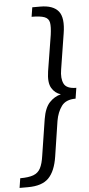

<svg xmlns="http://www.w3.org/2000/svg" viewBox="-70 -884 472 1021"><g transform="rotate(-5 165.5 -373.5)"><path d="M186 -849Q254 -849 282.5 -814Q311 -779 297 -695L267 -506Q259 -459 273 -430.5Q287 -402 339 -402L330 -345Q278 -345 255 -313.5Q232 -282 224 -236L195 -47Q183 30 147.5 66Q112 102 37 102H-8L0 51Q45 51 70.5 41.5Q96 32 108.5 8Q121 -16 127 -59L157 -251Q167 -311 193 -338.5Q219 -366 254 -375Q223 -384 205.5 -413.5Q188 -443 197 -502L228 -694Q234 -737 230 -759.5Q226 -782 203.5 -790.5Q181 -799 135 -799L143 -849Z"/></g></svg>

Font: Bitter
Style: Italic
Weight: 400
Italic angle: -9°
Designer: Sol Matas, and Bitter project Authors
Foundry: Sol Matas
Version: Version 2.001